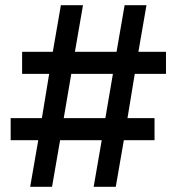

<svg xmlns="http://www.w3.org/2000/svg" viewBox="-20 -718 679 738"><path d="M127 -179H21V-264H141L169 -434H65V-519H183L214 -698H299L268 -519H428L459 -698H543L512 -519H618V-434H498L470 -264H574V-179H456L425 0H340L371 -179H211L180 0H96ZM225 -264H385L414 -434H254Z"/></svg>

Font: IBM Plex Serif
Style: Bold
Weight: 700
Designer: Mike Abbink, Paul van der Laan, Pieter van Rosmalen
Foundry: Bold Monday
Version: Version 2.008